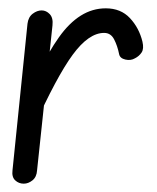

<svg xmlns="http://www.w3.org/2000/svg" viewBox="-20 -441 377 461"><path d="M37 0Q25 0 16.5 -8Q8 -16 10 -32L46 -384Q48 -400 58.5 -408Q69 -416 80 -416Q91 -416 99.5 -407Q108 -398 106 -380L69 -32Q68 -16 58 -8Q48 0 37 0ZM304 -301Q294 -295 281 -298Q268 -301 266 -311Q262 -331 254 -346.5Q246 -362 230 -362Q193 -362 154.5 -309.5Q116 -257 61 -135L72 -266Q97 -317 121.5 -351.5Q146 -386 174 -403.5Q202 -421 234 -421Q270 -421 292 -397.5Q314 -374 322 -341Q326 -324 320 -315Q314 -306 304 -301Z"/></svg>

Font: Edu NSW ACT Foundation
Style: Regular
Weight: 400
Designer: Tina and Corey Anderson
Foundry: Google for Education
Version: Version 1.003